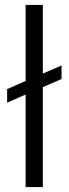

<svg xmlns="http://www.w3.org/2000/svg" viewBox="-20 -760 279 780"><path d="M230 -439 154 -406V0H84V-376L9 -343V-398L84 -431V-740H154V-461L230 -494Z"/></svg>

Font: Fz Poppins Light
Style: Regular
Weight: 300
Designer: Ninad Kale (Devanagari), Jonny Pinhorn (Latin)
Foundry: Indian Type Foundry
Version: Vit hóa bi Vntype.Com & FontZin.Com